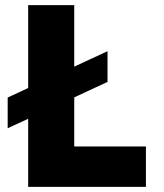

<svg xmlns="http://www.w3.org/2000/svg" viewBox="-20 -730 640 750"><path d="M90 0V-710H270V-158H550V0ZM10 -229V-349L400 -530V-410Z"/></svg>

Font: Geist Mono Black
Style: Regular
Weight: 900
Monospace: yes
Designer: Basement.studio, Andrés Briganti, Mateo Zaragoza
Foundry: Basement.studio, Vercel, Andrés Briganti, Guido Ferreyra, Mateo Zaragoza
Version: Version 1.500; ttfautohint (v1.8.4.7-5d5b)